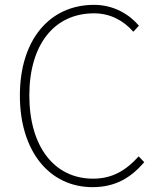

<svg xmlns="http://www.w3.org/2000/svg" viewBox="-20 -759 659 792"><path d="M362 13C456 13 520 -26 575 -90L552 -114C497 -53 440 -22 364 -22C202 -22 101 -157 101 -365C101 -573 202 -704 368 -704C436 -704 491 -673 530 -628L553 -653C516 -697 452 -739 368 -739C184 -739 62 -594 62 -365C62 -136 183 13 362 13Z"/></svg>

Font: Harano Aji Gothic K1 ExtraLight
Style: Regular
Weight: 250
Foundry: Masamichi Hosoda
Version: HaranoAjiGothicK1-ExtraLight version 20230610;ttx 4.39.4